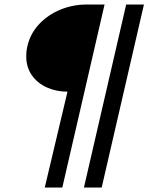

<svg xmlns="http://www.w3.org/2000/svg" viewBox="-20 -710 671 850"><path d="M278.8 -304.2Q228.5 -304.2 187 -323Q145.5 -341.8 120.8 -377.2Q96.2 -412.6 96.2 -460.4Q96.2 -484.9 101.6 -506.8Q114.7 -563 154.5 -604.5Q194.3 -646 249 -668Q303.7 -689.9 361.8 -689.9H442.9L255.9 120.1H178.2ZM351.6 120.1 538.6 -689.9H617.2L430.2 120.1Z"/></svg>

Font: Acari Sans SemiBold
Style: Italic
Weight: 600
Italic angle: -13°
Designer: Alfredo Marco Pradil and Stefan Peev
Foundry: Hanken Design Co.
Version: Version 1.045;January 11, 2019;FontCreator 11.5.0.2425 64-bi